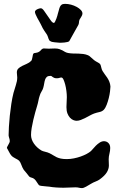

<svg xmlns="http://www.w3.org/2000/svg" viewBox="-20 -944 603 979"><path d="M543 -503.9V-501Q543 -493.7 541 -477.8Q539.1 -461.9 534.7 -444.1Q530.3 -426.3 523.9 -409.7Q517.6 -393.1 508.8 -383.8Q500.5 -375.5 486.6 -372.6Q472.7 -369.6 460 -365.2Q449.7 -361.3 438.2 -355Q426.8 -348.6 415.3 -342.8Q403.8 -336.9 392.3 -332.5Q380.9 -328.1 370.1 -328.1Q362.8 -328.1 353.8 -331.8Q344.7 -335.4 336.9 -343.8Q329.1 -352.1 324 -365.2Q318.8 -378.4 318.8 -397.9Q318.8 -410.2 319.8 -423.3Q320.8 -436.5 320.8 -449.2Q320.8 -462.9 318.6 -480.2Q316.4 -497.6 312.5 -512.7Q308.6 -527.8 303.7 -538.3Q298.8 -548.8 293 -548.8Q288.6 -548.8 283 -546.9Q277.3 -544.9 270 -544.9Q261.2 -544.9 256.6 -546.9Q252 -548.8 249 -551Q246.1 -553.2 243.7 -555.2Q241.2 -557.1 236.8 -557.1Q225.1 -557.1 219 -552Q212.9 -546.9 210 -538.1Q207 -529.3 205.3 -518.1Q203.6 -506.8 200.2 -495.1Q197.8 -486.8 191.4 -476.6Q185.1 -466.3 182.1 -455.1Q178.2 -443.8 175.8 -430.4Q173.3 -417 168.9 -402.8Q165 -390.6 159.9 -372.1Q154.8 -353.5 149.9 -333Q145 -312.5 141.6 -292Q138.2 -271.5 138.2 -255.9Q138.2 -233.4 152.8 -212.2Q167.5 -190.9 190.9 -176.8Q197.8 -172.9 210.2 -170.2Q222.7 -167.5 233.9 -162.1Q244.6 -156.7 252.4 -151.6Q260.3 -146.5 269 -142.3Q277.8 -138.2 289.8 -135.5Q301.8 -132.8 320.8 -132.8Q338.4 -132.8 356.7 -136.5Q375 -140.1 391.6 -146Q408.2 -151.9 421.9 -159.2Q435.5 -166.5 443.8 -173.8Q446.8 -176.3 453.4 -184.3Q460 -192.4 468.8 -201.2Q477.5 -210 488.3 -217Q499 -224.1 511.2 -224.1Q513.7 -224.1 518.8 -222.9Q523.9 -221.7 529.1 -218Q534.2 -214.4 538.1 -207.5Q542 -200.7 542 -189.9Q542 -175.8 538.1 -160.6Q534.2 -145.5 534.2 -131.8Q534.2 -126 534.7 -117.2Q535.2 -108.4 535.2 -100.1Q535.2 -83 524.7 -65.4Q514.2 -47.9 487.8 -28.8Q479.5 -22.9 467.3 -18.3Q455.1 -13.7 443.8 -6.8Q432.1 0.5 418.9 7.8Q405.8 15.1 397.9 15.1Q390.6 15.1 382.8 13.2Q375 11.2 365.2 11.2Q349.6 11.2 334.7 12.2Q319.8 13.2 304.2 13.2Q296.4 13.2 286.9 12.9Q277.3 12.7 267.6 12Q257.8 11.2 248.3 10.3Q238.8 9.3 231 7.8Q225.1 7.3 217.5 6.6Q210 5.9 202.6 5.1Q195.3 4.4 189.7 3.7Q184.1 2.9 182.1 2Q178.7 0.5 175.8 -3.4Q172.9 -7.3 169.7 -12.5Q166.5 -17.6 162.8 -22.7Q159.2 -27.8 153.8 -32.2Q147.9 -36.6 140.6 -38.3Q133.3 -40 128.9 -43.9Q123 -51.8 115.5 -61Q107.9 -70.3 101.1 -78.1Q93.3 -90.3 88.9 -103.5Q84.5 -116.7 77.1 -125Q74.2 -127.9 69.1 -130.6Q64 -133.3 58.1 -136.5Q52.2 -139.6 46.6 -143.3Q41 -147 37.1 -151.9Q35.2 -153.3 31.5 -159.7Q27.8 -166 24.2 -172.9Q20.5 -179.7 17.8 -184.8Q15.1 -189.9 15.1 -189Q15.1 -191.9 17.3 -196.5Q19.5 -201.2 22.5 -206.1Q25.4 -210.9 27.6 -215.8Q29.8 -220.7 29.8 -224.1Q29.8 -232.4 27.3 -239Q24.9 -245.6 23.9 -253.9Q23.9 -270.5 25.4 -297.1Q26.9 -323.7 30 -354Q33.2 -384.3 37.8 -414.8Q42.5 -445.3 48.8 -470.2Q54.2 -489.7 61 -510.3Q67.9 -530.8 67.9 -548.8Q67.9 -555.2 66.9 -561.5Q65.9 -567.9 65.9 -574.2Q65.9 -587.4 73.7 -594.7Q81.5 -602.1 92.8 -607.7Q104 -613.3 116.7 -618.7Q129.4 -624 139.2 -633.8Q141.6 -636.7 143.1 -642.1Q144.5 -647.5 145.5 -652.8Q146.5 -658.2 147.5 -663.3Q148.4 -668.5 150.9 -670.9Q152.3 -672.9 155 -673.3Q157.7 -673.8 161.4 -674.3Q165 -674.8 169.7 -676Q174.3 -677.2 179.2 -680.2Q184.1 -683.1 186.8 -686.3Q189.5 -689.5 191.9 -691.9Q194.3 -694.3 197.8 -695.8Q201.2 -697.3 207 -696.8Q212.4 -696.8 218 -696.3Q223.6 -695.8 228 -695.8Q235.4 -695.8 243.4 -696.3Q251.5 -696.8 259.8 -696.8Q273.4 -696.8 282.2 -693.8Q291 -690.9 297.9 -687.3Q304.7 -683.6 311 -679.7Q317.4 -675.8 327.1 -673.8Q340.3 -671.4 353.8 -671.1Q367.2 -670.9 379.9 -670.7Q392.6 -670.4 405 -668.7Q417.5 -667 429.2 -662.1Q436 -659.2 443.6 -651.6Q451.2 -644 460 -637.2Q468.3 -630.9 477.8 -626.2Q487.3 -621.6 491.2 -616.2Q494.1 -610.8 496.3 -600.1Q498.5 -589.4 502.9 -582Q507.3 -574.2 513.9 -565.7Q520.5 -557.1 526.9 -547.6Q533.2 -538.1 537.6 -527.1Q542 -516.1 543 -503.9ZM400.4 -875Q400.4 -867.7 394.8 -859.1Q389.2 -850.6 385.3 -843.3Q382.8 -836.4 382.6 -828.9Q382.3 -821.3 378.4 -814.9Q372.1 -803.7 364.3 -790Q356.4 -776.4 349.6 -763.7Q341.3 -749 333 -733.9Q330.1 -731.4 323.2 -729.7Q316.4 -728 308.8 -727.3Q301.3 -726.6 294.4 -726.3Q287.6 -726.1 284.2 -726.1Q279.8 -726.6 272.9 -727.1Q266.1 -727.5 259.3 -728.3Q252.4 -729 246.6 -730.2Q240.7 -731.4 237.3 -733.9Q232.9 -735.8 230.7 -739.5Q228.5 -743.2 227.1 -747.6Q225.6 -752 224.1 -756.8Q222.7 -761.7 220.2 -766.1Q217.3 -771 213.6 -775.9Q210 -780.8 206.1 -786.9Q202.1 -793 197.5 -801Q192.9 -809.1 188 -820.3Q185.5 -825.7 180.4 -834.5Q175.3 -843.3 170.4 -852.3Q165.5 -861.3 161.9 -869.9Q158.2 -878.4 158.2 -883.3Q158.2 -887.2 161.4 -890.6Q164.6 -894 169.4 -896.5Q174.3 -898.9 179.2 -900.4Q184.1 -901.9 188 -901.9Q195.3 -901.9 203.9 -890.1Q212.4 -878.4 221.7 -864.5Q231 -850.6 239.5 -838.9Q248 -827.1 255.4 -827.1Q257.8 -827.6 261.2 -834.5Q264.6 -841.3 267.6 -849.4Q270.5 -857.4 272.5 -864.3Q274.4 -871.1 274.4 -872.1Q277.8 -882.3 280 -891.8Q282.2 -901.4 285.4 -908.7Q288.6 -916 294.4 -920.2Q300.3 -924.3 312 -924.3Q326.7 -924.3 342.3 -920.2Q357.9 -916 370.8 -908.9Q383.8 -901.9 392.1 -893.1Q400.4 -884.3 400.4 -875Z"/></svg>

Font: Freckle Face
Style: Regular
Weight: 400
Designer: Astigmatic (AOETI)
Foundry: Astigmatic (AOETI)
Version: Version 1.000